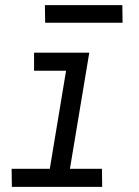

<svg xmlns="http://www.w3.org/2000/svg" viewBox="-20 -724 540 744"><path d="M376 0H26L25 -70H173L236 -450H112V-520H326L251 -70H375ZM455 -636H155L154 -704H454Z"/></svg>

Font: Iosevka Term Oblique
Style: Regular
Weight: 400
Italic angle: -9°
Monospace: yes
Designer: Belleve Invis
Foundry: Belleve Invis
Version: Version 31.4.0